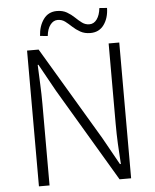

<svg xmlns="http://www.w3.org/2000/svg" viewBox="-61 -977 828 1027"><g transform="rotate(-5 353.5 -463.0)"><path d="M106 0V-729H168L466 -228L548 -81H553Q549 -135 546.5 -189.5Q544 -244 544 -297V-729H601V0H539L241 -502L160 -648H156Q158 -595 160.5 -543Q163 -491 163 -437V0ZM452 -793Q421 -793 398 -806Q375 -819 357.5 -835.5Q340 -852 323 -865Q306 -878 283 -878Q260 -878 243.5 -856.5Q227 -835 223 -797L182 -801Q185 -854 211 -890Q237 -926 283 -926Q314 -926 336.5 -913Q359 -900 376.5 -883Q394 -866 411.5 -853Q429 -840 451 -840Q475 -840 491 -862Q507 -884 511 -922L552 -919Q551 -865 525 -829Q499 -793 452 -793Z"/></g></svg>

Font: Noto Sans KR Thin Light
Style: Regular
Weight: 300
Version: Version 2.004-H2;hotconv 1.0.118;makeotfexe 2.5.65603